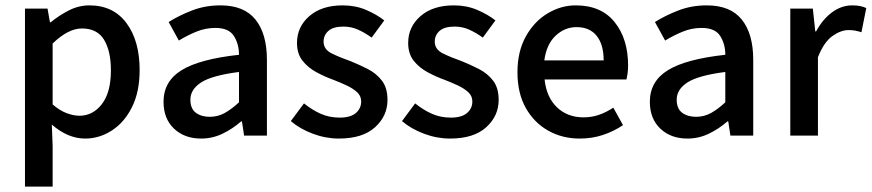

<svg xmlns="http://www.w3.org/2000/svg" viewBox="-20 -505 3246 715"><path d="M73 190V-473H157L166 -422H169Q199 -447 236 -466Q273 -485 313 -485Q402 -485 451 -419Q500 -353 500 -244Q500 -163 471.5 -106Q443 -49 396.5 -19Q350 11 297 11Q233 11 173 -41L176 38V190ZM276 -74Q326 -74 359.5 -117.5Q393 -161 393 -243Q393 -315 367.5 -357Q342 -399 285 -399Q234 -399 176 -343V-116Q203 -93 228.5 -83.5Q254 -74 276 -74Z M729 11Q667 11 628 -26Q589 -63 589 -126Q589 -202 656 -243.5Q723 -285 870 -301Q870 -341 851 -371Q832 -401 782 -401Q745 -401 711 -387Q677 -373 646 -354L608 -423Q646 -447 695 -466Q744 -485 801 -485Q889 -485 931.5 -432Q974 -379 974 -282V0H889L881 -53H878Q846 -25 808.5 -7Q771 11 729 11ZM761 -70Q791 -70 816.5 -84Q842 -98 870 -124V-237Q769 -224 729 -198Q689 -172 689 -134Q689 -100 709.5 -85Q730 -70 761 -70Z M1242 11Q1193 11 1145 -7Q1097 -25 1063 -54L1112 -120Q1143 -95 1175 -81Q1207 -67 1245 -67Q1285 -67 1305 -84Q1325 -101 1325 -127Q1325 -148 1309.5 -162Q1294 -176 1270.5 -187Q1247 -198 1221 -208Q1190 -219 1158.5 -236Q1127 -253 1106.5 -279Q1086 -305 1086 -345Q1086 -405 1132 -445Q1178 -485 1256 -485Q1304 -485 1343.5 -468Q1383 -451 1411 -429L1364 -365Q1339 -383 1313.5 -394.5Q1288 -406 1259 -406Q1221 -406 1203 -390Q1185 -374 1185 -350Q1185 -321 1215.5 -306Q1246 -291 1286 -277Q1318 -264 1349.5 -248Q1381 -232 1402 -205Q1423 -178 1423 -133Q1423 -73 1376.5 -31Q1330 11 1242 11Z M1656 11Q1607 11 1559 -7Q1511 -25 1477 -54L1526 -120Q1557 -95 1589 -81Q1621 -67 1659 -67Q1699 -67 1719 -84Q1739 -101 1739 -127Q1739 -148 1723.5 -162Q1708 -176 1684.5 -187Q1661 -198 1635 -208Q1604 -219 1572.5 -236Q1541 -253 1520.5 -279Q1500 -305 1500 -345Q1500 -405 1546 -445Q1592 -485 1670 -485Q1718 -485 1757.5 -468Q1797 -451 1825 -429L1778 -365Q1753 -383 1727.5 -394.5Q1702 -406 1673 -406Q1635 -406 1617 -390Q1599 -374 1599 -350Q1599 -321 1629.5 -306Q1660 -291 1700 -277Q1732 -264 1763.5 -248Q1795 -232 1816 -205Q1837 -178 1837 -133Q1837 -73 1790.5 -31Q1744 11 1656 11Z M2139 11Q2074 11 2021.5 -18.5Q1969 -48 1938 -103Q1907 -158 1907 -236Q1907 -313 1938 -369Q1969 -425 2019 -455Q2069 -485 2124 -485Q2219 -485 2269 -422.5Q2319 -360 2319 -261Q2319 -245 2317 -231Q2315 -217 2313 -209H2008Q2015 -143 2054 -105.5Q2093 -68 2153 -68Q2184 -68 2211 -77.5Q2238 -87 2264 -104L2300 -39Q2266 -16 2225.5 -2.5Q2185 11 2139 11ZM2007 -280H2228Q2228 -339 2202 -371.5Q2176 -404 2127 -404Q2083 -404 2049 -372Q2015 -340 2007 -280Z M2540 11Q2478 11 2439 -26Q2400 -63 2400 -126Q2400 -202 2467 -243.5Q2534 -285 2681 -301Q2681 -341 2662 -371Q2643 -401 2593 -401Q2556 -401 2522 -387Q2488 -373 2457 -354L2419 -423Q2457 -447 2506 -466Q2555 -485 2612 -485Q2700 -485 2742.5 -432Q2785 -379 2785 -282V0H2700L2692 -53H2689Q2657 -25 2619.5 -7Q2582 11 2540 11ZM2572 -70Q2602 -70 2627.5 -84Q2653 -98 2681 -124V-237Q2580 -224 2540 -198Q2500 -172 2500 -134Q2500 -100 2520.5 -85Q2541 -70 2572 -70Z M2923 0V-473H3007L3016 -388H3019Q3044 -434 3079 -459.5Q3114 -485 3153 -485Q3171 -485 3183 -482.5Q3195 -480 3206 -475L3188 -385Q3175 -389 3164.5 -391Q3154 -393 3140 -393Q3111 -393 3079.5 -370.5Q3048 -348 3026 -292V0Z"/></svg>

Font: Narnoor Medium
Style: Regular
Weight: 500
Designer: S. Sridhar Murthy
Foundry: SIL International
Version: Version 3.000